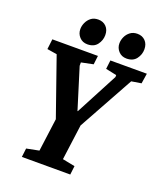

<svg xmlns="http://www.w3.org/2000/svg" viewBox="-151 -931 875 1029"><g transform="rotate(20 287.0 -416.0)"><path d="M97 0 103 -50 174 -64 199 -252 84 -581 28 -590 35 -648H295L289 -598L221 -584V-565L293 -333H295L422 -574V-585L360 -598L366 -648H574L565 -590L509 -581L335 -266L308 -64L379 -50L373 0ZM443 -687Q415 -687 397.5 -706Q380 -725 380 -751Q380 -770 388.5 -788.5Q397 -807 413.5 -819.5Q430 -832 454 -832Q482 -832 499.5 -814Q517 -796 517 -766Q517 -736 498.5 -711.5Q480 -687 443 -687ZM220 -687Q192 -687 174.5 -706Q157 -725 157 -751Q157 -770 165.5 -788.5Q174 -807 190 -819.5Q206 -832 231 -832Q259 -832 276.5 -814Q294 -796 294 -766Q294 -736 275.5 -711.5Q257 -687 220 -687Z"/></g></svg>

Font: Faustina Light
Style: Bold Italic
Weight: 700
Italic angle: -8°
Version: Version 1.200